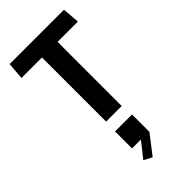

<svg xmlns="http://www.w3.org/2000/svg" viewBox="-333 -813 1287 1287"><g transform="rotate(-45 310.0 -170.0)"><path d="M236.4 -730H384.4V0H236.4ZM51.8 -730H567.3L576.9 -607.9H42.2ZM232.3 88.9H393.2V253.9L288.2 389.8L229.9 359.3L345.5 213.4V249.8H232.3Z"/></g></svg>

Font: Monaspace Krypton Var ExLight
Style: Regular
Weight: 200
Designer: Riley Cran and the Lettermatic Team
Version: Version 1.200 (Monaspace Krypton Var)